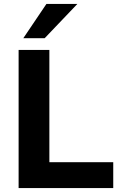

<svg xmlns="http://www.w3.org/2000/svg" viewBox="-20 -960 623 980"><path d="M75 0V-705H232V-132H558V0ZM99 -765 217 -940H375L208 -765Z"/></svg>

Font: Nunito Sans 11pt ExtraBold
Style: Regular
Weight: 800
Version: Version 3.101;gftools[0.9.27]